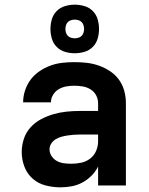

<svg xmlns="http://www.w3.org/2000/svg" viewBox="-20 -794 640 822"><path d="M239 8Q207 8 175.5 0Q144 -8 120 -29Q96 -50 84.5 -80.5Q73 -111 73 -143Q73 -171 82 -199Q91 -227 110.5 -248.5Q130 -270 155.5 -283.5Q181 -297 208.5 -305Q236 -313 264.5 -316Q293 -319 322 -319H400V-352Q400 -370 391.5 -386Q383 -402 367.5 -411.5Q352 -421 334 -424Q316 -427 298 -427Q281 -427 264 -424Q247 -421 232 -412.5Q217 -404 207.5 -388.5Q198 -373 198 -356H79Q79 -356 79 -356Q79 -356 79 -356Q79 -382 87.5 -407.5Q96 -433 111.5 -453.5Q127 -474 149 -489Q171 -504 195.5 -513Q220 -522 246 -525Q272 -528 298 -528Q325 -528 351.5 -525Q378 -522 403.5 -513Q429 -504 451.5 -489Q474 -474 489.5 -452.5Q505 -431 512 -405Q519 -379 519 -352V0H400V-81Q389 -59 371.5 -41.5Q354 -24 332.5 -12.5Q311 -1 287 3.5Q263 8 239 8ZM286 -93Q307 -93 328 -97.5Q349 -102 366 -115Q383 -128 391.5 -148Q400 -168 400 -189V-218H322Q309 -218 295.5 -217Q282 -216 269 -214Q256 -212 243 -208.5Q230 -205 218.5 -198Q207 -191 199.5 -179.5Q192 -168 192 -155Q192 -139 201 -125.5Q210 -112 224 -104.5Q238 -97 254 -95Q270 -93 286 -93ZM300 -566Q279 -566 258.5 -572Q238 -578 223 -593Q208 -608 202 -628.5Q196 -649 196 -670Q196 -691 202 -711.5Q208 -732 223 -747Q238 -762 258.5 -768Q279 -774 300 -774Q321 -774 341.5 -768Q362 -762 377 -747Q392 -732 398 -711.5Q404 -691 404 -670Q404 -649 398 -628.5Q392 -608 377 -593Q362 -578 341.5 -572Q321 -566 300 -566ZM300 -630Q308 -630 316 -632.5Q324 -635 329.5 -640.5Q335 -646 337.5 -654Q340 -662 340 -670Q340 -678 337.5 -686Q335 -694 329.5 -699.5Q324 -705 316 -707.5Q308 -710 300 -710Q292 -710 284 -707.5Q276 -705 270.5 -699.5Q265 -694 262.5 -686Q260 -678 260 -670Q260 -662 262.5 -654Q265 -646 270.5 -640.5Q276 -635 284 -632.5Q292 -630 300 -630Z"/></svg>

Font: Iosevka Custom Extended
Style: Bold
Weight: 700
Width: 7
Monospace: yes
Designer: Belleve Invis
Foundry: Belleve Invis
Version: Version 11.2.4; ttfautohint (v1.8.4)